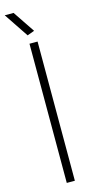

<svg xmlns="http://www.w3.org/2000/svg" viewBox="-145 -950 486 986"><g transform="rotate(-15 98.0 -457.0)"><path d="M79 -740H122V0H79ZM81 -784 -6 -914H41L119 -798Z"/></g></svg>

Font: Encode Sans Compressed
Style: ExtraLight
Weight: 200
Designer: Pablo Impallari, Andres Torresi
Foundry: Pablo Impallari, Andres Torresi
Version: Version 1.000; ttfautohint (v1.00) -l 8 -r 50 -G 200 -x 14 -